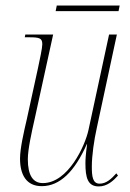

<svg xmlns="http://www.w3.org/2000/svg" viewBox="-20 -660 467 690"><path d="M180 -620H406L410 -640H184ZM335 10C365 10 387 -10 404 -29L398 -37C380 -17 362 0 338 0C313 0 310 -26 310 -61C310 -101 318 -156 328 -201L400 -536H372L298 -193C286 -137 225 -2 134 -2C99 -2 80 -29 80 -88C80 -123 94 -186 104 -230L171 -536H71L69 -526H84C122 -526 132 -523 132 -501C132 -487 123 -446 116 -413L76 -230C66 -187 52 -127 52 -90C52 -33 74 9 130 9C195 9 248 -43 292 -142H293C288 -104 287 -87 287 -73C287 -22 295 10 335 10Z"/></svg>

Font: Noto Serif Display Condensed Thin
Style: Italic
Weight: 100
Width: 3
Italic angle: -12°
Designer: Monotype Design Team
Foundry: Monotype Imaging Inc.
Version: Version 2.009